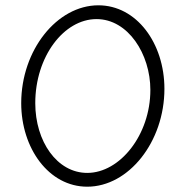

<svg xmlns="http://www.w3.org/2000/svg" viewBox="-20 -702 700 724"><path d="M309 2C465 2 600 -167 600 -367C600 -539 495 -682 351 -682C195 -682 60 -513 60 -313C60 -143 164 2 309 2ZM344 -630C463 -630 547 -498 547 -363C547 -193 432 -50 309 -50C195 -50 113 -169 113 -313C113 -489 221 -630 344 -630Z"/></svg>

Font: Comic Neue
Style: Normal
Weight: 400
Designer: Craig Rozynski
Foundry: Craig Rozynski
Version: Version 2.003